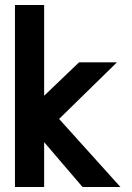

<svg xmlns="http://www.w3.org/2000/svg" viewBox="-20 -750 530 770"><path d="M40 -730V0H157V-180L311 0H463L217 -273L449 -500H297L157 -366V-730Z"/></svg>

Font: Fervojo
Style: Bold
Weight: 700
Designer: kohakuno
Version: ver.1.0